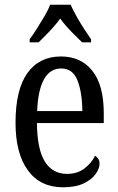

<svg xmlns="http://www.w3.org/2000/svg" viewBox="-20 -786 502 816"><path d="M248 10Q151 10 98.5 -62Q46 -134 46 -264Q46 -405 96.5 -475.5Q147 -546 239 -546Q324 -546 372.5 -485Q421 -424 421 -305V-263H137Q138 -152 170.5 -99.5Q203 -47 265 -47Q309 -47 339 -70Q369 -93 384 -124Q391 -120 397 -112Q403 -104 403 -90Q403 -70 386.5 -46.5Q370 -23 335.5 -6.5Q301 10 248 10ZM330 -314Q329 -395 309 -445Q289 -495 240 -495Q192 -495 166.5 -448Q141 -401 138 -314ZM106 -619Q120 -638 136.5 -664Q153 -690 169 -717Q185 -744 193 -766H280Q290 -744 305 -717Q320 -690 337 -664Q354 -638 367 -619V-606H329Q314 -621 297 -637.5Q280 -654 264.5 -671.5Q249 -689 236 -707Q223 -689 207.5 -671.5Q192 -654 175.5 -637.5Q159 -621 144 -606H106Z"/></svg>

Font: Noto Serif Condensed
Style: Regular
Weight: 400
Width: 3
Designer: Monotype Design Team
Foundry: Monotype Imaging Inc.
Version: Version 2.015